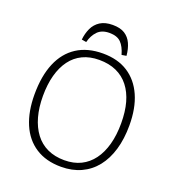

<svg xmlns="http://www.w3.org/2000/svg" viewBox="-159 -1020 1051 1158"><g transform="rotate(20 366.0 -441.5)"><path d="M364 14Q267 14 200 -29.5Q133 -73 99 -153Q65 -233 65 -342Q65 -461 100 -544Q135 -627 203 -671Q271 -715 370 -715Q465 -715 531 -672.5Q597 -630 632 -551Q667 -472 667 -362Q667 -275 646.5 -205.5Q626 -136 587 -87Q548 -38 491.5 -12Q435 14 364 14ZM369 -30Q429 -30 474.5 -52.5Q520 -75 551.5 -117.5Q583 -160 599.5 -220.5Q616 -281 616 -356Q616 -431 600 -488.5Q584 -546 552 -587Q520 -628 472.5 -649.5Q425 -671 362 -671Q302 -671 256 -649Q210 -627 179 -585Q148 -543 132 -484Q116 -425 116 -351Q116 -277 132.5 -218Q149 -159 181 -116.5Q213 -74 260.5 -52Q308 -30 369 -30ZM366 -897Q415 -897 444 -878.5Q473 -860 488 -827Q503 -794 507 -750L477 -745Q463 -795 438 -820Q413 -845 364 -845Q315 -845 288 -817Q261 -789 250 -745L220 -750Q224 -790 239.5 -823.5Q255 -857 286 -877Q317 -897 366 -897Z"/></g></svg>

Font: Literata ExtraLight
Style: Regular
Weight: 250
Designer: Latin by Veronika Burian and Jose Scaglione. Greek by Irene Vlachou. Cyrillic by Vera Evstafieva.
Foundry: TypeTogether
Version: Version 3.103;gftools[0.9.29]